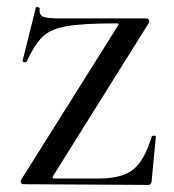

<svg xmlns="http://www.w3.org/2000/svg" viewBox="-20 -520 492 542"><path d="M315 -452Q315 -454 307 -454Q212 -454 167.5 -446Q123 -438 100.5 -416.5Q78 -395 55 -346Q53 -344 51 -344Q48 -344 45.5 -345.5Q43 -347 44 -349L81 -498Q81 -500 85 -500Q88 -500 90.5 -498.5Q93 -497 92 -496Q90 -479 100.5 -473.5Q111 -468 150 -468H393Q398 -468 400.5 -463.5Q403 -459 400 -455L131 -25Q128 -20 128.5 -18Q129 -16 135 -16H259Q324 -16 356 -41.5Q388 -67 408 -134Q409 -137 414.5 -137Q420 -137 420 -134L408 -8Q408 -5 405.5 -1.5Q403 2 399 2L46 0Q41 0 39 -4.5Q37 -9 40 -13L312 -446Z"/></svg>

Font: Cormorant SC Medium
Style: Regular
Weight: 500
Designer: Christian Thalmann (Catharsis Fonts)
Foundry: Catharsis Fonts
Version: Version 4.000